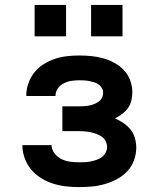

<svg xmlns="http://www.w3.org/2000/svg" viewBox="-20 -754 640 782"><path d="M302 8Q276 8 249 5Q222 2 196.5 -6Q171 -14 147.5 -28.5Q124 -43 107 -63.5Q90 -84 80.5 -110Q71 -136 71 -163Q71 -163 71 -163Q71 -163 71 -163H190Q190 -145 202 -129.5Q214 -114 230.5 -106Q247 -98 265.5 -95.5Q284 -93 302 -93Q314 -93 326 -93.5Q338 -94 350 -96.5Q362 -99 373.5 -103Q385 -107 394.5 -114Q404 -121 410 -132Q416 -143 416 -155Q416 -167 410.5 -178.5Q405 -190 395 -197Q385 -204 373 -208.5Q361 -213 349 -215.5Q337 -218 324.5 -219Q312 -220 300 -220H234V-321H300Q311 -321 321.5 -321.5Q332 -322 342.5 -324Q353 -326 363 -330Q373 -334 381.5 -340Q390 -346 395 -355.5Q400 -365 400 -376Q400 -376 400 -376Q400 -376 400 -376Q400 -386 395 -395Q390 -404 381.5 -410Q373 -416 363 -419Q353 -422 343 -424Q333 -426 323 -426.5Q313 -427 303 -427Q286 -427 270 -424.5Q254 -422 239.5 -414.5Q225 -407 215.5 -393.5Q206 -380 206 -363Q206 -363 206 -363Q206 -363 206 -363H87Q87 -363 87 -363.5Q87 -364 87 -365Q87 -390 95.5 -414.5Q104 -439 120 -459Q136 -479 157.5 -492.5Q179 -506 203 -514Q227 -522 252 -525Q277 -528 303 -528Q327 -528 352 -525.5Q377 -523 400.5 -516.5Q424 -510 446 -498Q468 -486 485 -468Q502 -450 510.5 -426Q519 -402 519 -378Q519 -361 515 -344Q511 -327 501 -313.5Q491 -300 477 -289.5Q463 -279 448 -272Q466 -264 482.5 -253Q499 -242 511.5 -226.5Q524 -211 529.5 -191.5Q535 -172 535 -153Q535 -126 525.5 -100.5Q516 -75 498 -56Q480 -37 456.5 -24.5Q433 -12 407.5 -4.5Q382 3 355.5 5.5Q329 8 302 8ZM479 -606H351V-734H479ZM121 -606V-734H249V-606Z"/></svg>

Font: Iosevka SS04 Extended
Style: Bold
Weight: 700
Width: 7
Monospace: yes
Designer: Belleve Invis
Foundry: Belleve Invis
Version: Version 19.0.0; ttfautohint (v1.8.4)